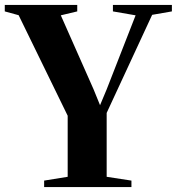

<svg xmlns="http://www.w3.org/2000/svg" viewBox="-38 -763 722 783"><path d="M238 -42V-291L38 -701L-18.5 -716.5V-743H277V-716.5L210 -700.5L343.5 -399L370 -334L397 -398.5L515 -700.5L422.5 -716.5V-743H663V-716.5L582.5 -702.5L397 -302.5V-42L498 -26.5V0H142V-26.5Z"/></svg>

Font: Merriweather 120pt
Style: Bold
Weight: 700
Designer: Eben Sorkin
Foundry: Eben Sorkin
Version: Version 2.100